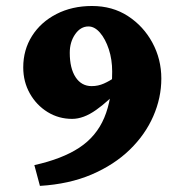

<svg xmlns="http://www.w3.org/2000/svg" viewBox="-20 -602 614 641"><path d="M379.9 -306.6Q342.8 -264.6 300.8 -234.9Q258.8 -205.1 220.7 -205.1Q175.8 -205.1 138.7 -228Q101.6 -251 79.6 -290Q57.6 -329.1 57.6 -377Q57.6 -435.5 86.9 -481.9Q116.2 -528.3 168.5 -555.2Q220.7 -582 287.1 -582Q355.5 -582 407.2 -548.3Q459 -514.6 488.8 -459.5Q518.6 -404.3 518.6 -339.8Q518.6 -275.4 491.7 -213.9Q464.8 -152.3 413.1 -102.1Q361.3 -51.8 286.1 -19.5Q210.9 12.7 113.3 18.6L94.7 -50.8Q187.5 -71.3 244.6 -108.9Q301.8 -146.5 328.1 -209Q354.5 -271.5 354.5 -363.3Q354.5 -403.3 343.3 -437.5Q332 -471.7 314 -492.7Q295.9 -513.7 275.4 -513.7Q249 -513.7 231 -487.8Q212.9 -461.9 212.9 -425.8Q212.9 -374 232.4 -344.2Q252 -314.5 286.1 -314.5Q307.6 -314.5 327.1 -323.2Q346.7 -332 361.3 -342.8Q376 -353.5 381.8 -360.4Z"/></svg>

Font: Crimson Pro Black
Style: Regular
Weight: 900
Designer: Jacques Le Bailly
Foundry: Baron von Fonthausen
Version: Version 1.003